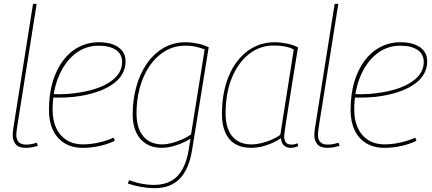

<svg xmlns="http://www.w3.org/2000/svg" viewBox="-20 -760 2251 1000"><path d="M152 -740H171L71 -110Q69 -96 67 -82Q65 -68 65 -55Q65 -43 69.5 -32Q74 -21 85 -14Q96 -7 117 -7Q131 -7 144.5 -9.5Q158 -12 172 -17L177 0Q163 4 147 7Q131 10 114 10Q77 10 61.5 -9Q46 -28 46 -56Q46 -66 47.5 -77Q49 -88 50 -96Z M254 -270Q288 -268 327.5 -270.5Q367 -273 405 -280Q503 -297 559.5 -338Q616 -379 616 -437Q616 -479 583 -500.5Q550 -522 493 -522Q425 -522 371 -479.5Q317 -437 285.5 -361.5Q254 -286 254 -188Q254 -133 273 -92.5Q292 -52 327.5 -30Q363 -8 412 -8Q438 -8 464.5 -12Q491 -16 518 -23.5Q545 -31 572 -43L578 -27Q542 -9 498 0.5Q454 10 411 10Q356 10 316.5 -14Q277 -38 256 -82Q235 -126 235 -187Q235 -268 254 -332.5Q273 -397 307.5 -443.5Q342 -490 390 -515Q438 -540 495 -540Q539 -540 570 -528Q601 -516 617.5 -494Q634 -472 634 -441Q634 -372 573 -326Q512 -280 403 -261Q364 -254 324 -252.5Q284 -251 250 -252Z M646 196 652 178Q682 190 716 196.5Q750 203 783 203Q834 203 871 182.5Q908 162 931 120Q954 78 964 14L972 -38Q949 -23 923 -12.5Q897 -2 871.5 4Q846 10 822 10Q775 10 741 -11Q707 -32 689 -71Q671 -110 671 -164Q671 -239 689.5 -306.5Q708 -374 743.5 -426.5Q779 -479 830.5 -509.5Q882 -540 947 -540Q964 -540 979.5 -538Q995 -536 1010 -533Q1025 -530 1039.5 -525Q1054 -520 1067 -514L981 18Q965 120 917 170Q869 220 785 220Q751 220 714.5 213.5Q678 207 646 196ZM1046 -503Q1026 -510 1002.5 -516Q979 -522 945 -522Q887 -522 840 -494Q793 -466 759.5 -417Q726 -368 708.5 -304.5Q691 -241 691 -169Q691 -92 726.5 -50Q762 -8 825 -8Q847 -8 874.5 -15Q902 -22 929 -34Q956 -46 975 -60Z M1493 10Q1479 10 1468 4Q1457 -2 1450.5 -13.5Q1444 -25 1443 -40Q1422 -26 1396.5 -14.5Q1371 -3 1343 3.5Q1315 10 1287 10Q1239 10 1205 -10Q1171 -30 1153.5 -69.5Q1136 -109 1136 -166Q1136 -276 1170 -360Q1204 -444 1266.5 -492Q1329 -540 1411 -540Q1427 -540 1443 -538Q1459 -536 1475 -533Q1491 -530 1505 -525Q1519 -520 1532 -513Q1515 -410 1503 -334Q1491 -258 1482.5 -205Q1474 -152 1469 -119Q1464 -86 1462 -70Q1460 -54 1460 -52Q1460 -29 1469 -18Q1478 -7 1497 -7Q1506 -7 1513.5 -8.5Q1521 -10 1530 -14L1533 1Q1524 5 1514 7.5Q1504 10 1493 10ZM1440 -58 1510 -502Q1490 -513 1464 -518Q1438 -523 1406 -523Q1334 -523 1277.5 -479Q1221 -435 1188 -355.5Q1155 -276 1155 -169Q1155 -91 1190 -49.5Q1225 -8 1289 -8Q1314 -8 1341 -14.5Q1368 -21 1394 -32Q1420 -43 1440 -58Z M1723 -740H1742L1642 -110Q1640 -96 1638 -82Q1636 -68 1636 -55Q1636 -43 1640.5 -32Q1645 -21 1656 -14Q1667 -7 1688 -7Q1702 -7 1715.5 -9.5Q1729 -12 1743 -17L1748 0Q1734 4 1718 7Q1702 10 1685 10Q1648 10 1632.5 -9Q1617 -28 1617 -56Q1617 -66 1618.5 -77Q1620 -88 1621 -96Z M1825 -270Q1859 -268 1898.5 -270.5Q1938 -273 1976 -280Q2074 -297 2130.5 -338Q2187 -379 2187 -437Q2187 -479 2154 -500.5Q2121 -522 2064 -522Q1996 -522 1942 -479.5Q1888 -437 1856.5 -361.5Q1825 -286 1825 -188Q1825 -133 1844 -92.5Q1863 -52 1898.5 -30Q1934 -8 1983 -8Q2009 -8 2035.5 -12Q2062 -16 2089 -23.5Q2116 -31 2143 -43L2149 -27Q2113 -9 2069 0.5Q2025 10 1982 10Q1927 10 1887.5 -14Q1848 -38 1827 -82Q1806 -126 1806 -187Q1806 -268 1825 -332.5Q1844 -397 1878.5 -443.5Q1913 -490 1961 -515Q2009 -540 2066 -540Q2110 -540 2141 -528Q2172 -516 2188.5 -494Q2205 -472 2205 -441Q2205 -372 2144 -326Q2083 -280 1974 -261Q1935 -254 1895 -252.5Q1855 -251 1821 -252Z"/></svg>

Font: Georama ExtraCondensed Thin Thin
Style: Italic
Weight: 250
Italic angle: -9°
Version: Version 1.001